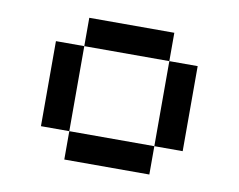

<svg xmlns="http://www.w3.org/2000/svg" viewBox="-56 -507 720 579"><g transform="rotate(10 304.0 -217.0)"><path d="M434 -347.2H520.8V-86.8H434ZM434 0H173.6V-86.8H434ZM434 -347.2H173.6V-434H434ZM173.6 -86.8H86.8V-347.2H173.6Z"/></g></svg>

Font: 8-bit Operator+ 8
Style: Regular
Weight: 400
Designer: GrandChaos9000
Version: Version 1.3.0 - August 1, 2014